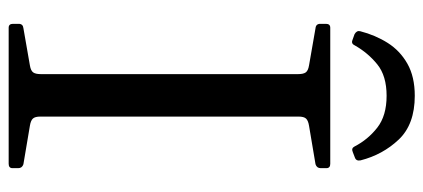

<svg xmlns="http://www.w3.org/2000/svg" viewBox="-287 -690 977 443"><g transform="rotate(90 201.5 -468.5)"><path d="M201 -937Q267 -937 302 -900Q337 -863 350 -812Q352 -802 344 -799L331 -794Q322 -790 318 -798Q302 -829 274.5 -850.5Q247 -872 201 -872Q155 -872 128.5 -850.5Q102 -829 85 -799Q81 -790 73 -793L59 -798Q50 -803 52 -811Q61 -846 79 -874.5Q97 -903 127 -920Q157 -937 201 -937ZM151 0V-742H249V0ZM44 0Q35 0 35 -10V-23Q35 -33 45 -34L131 -49Q143 -51 147 -56.5Q151 -62 151 -74V-215H249V-73Q249 -61 253.5 -56Q258 -51 270 -49L359 -34Q368 -31 368 -22V-9Q368 0 358 0ZM35 -732Q35 -742 44 -742H358Q368 -742 368 -733V-720Q368 -711 359 -708L270 -693Q258 -691 253.5 -686Q249 -681 249 -669V-527H151V-668Q151 -680 147 -685.5Q143 -691 131 -693L45 -708Q35 -709 35 -719Z"/></g></svg>

Font: Hahmlet
Style: Regular
Weight: 400
Designer: Minjoo Ham & Mark Frömberg
Foundry: hypertype
Version: Version 1.002